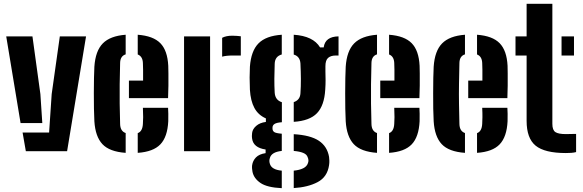

<svg xmlns="http://www.w3.org/2000/svg" viewBox="-20 -790 3048 1003"><path d="M12.5 -600H149.5L191 -298.5L201 -147H87.5ZM98 -97.5H236.5L250 -298.5L292.5 -600H429.5L330.5 0H115Z M473 -156.5Q471.5 -183 470.8 -222Q470 -261 470.2 -303.2Q470.5 -345.5 471 -382.5Q471.5 -419.5 473 -441.5Q478.5 -524 517 -563.2Q555.5 -602.5 636.5 -608.5V-506Q608.5 -497.5 607.5 -461.5Q606 -400 605.2 -349.2Q604.5 -298.5 605.2 -249Q606 -199.5 607.5 -142Q608.5 -104.5 636.5 -95V8.5Q552 2.5 515 -37Q478 -76.5 473 -156.5ZM653.5 -277.5V-369H727.5Q727.5 -399 727.5 -425.8Q727.5 -452.5 726.5 -461.5Q725 -495.5 699.5 -505.5V-608.5Q780.5 -602.5 817.8 -564.2Q855 -526 859 -446.5Q859.5 -435 859.8 -406.2Q860 -377.5 859.8 -342.5Q859.5 -307.5 858 -277.5ZM699.5 8.5V-94.5Q724.5 -103.5 726.5 -143Q727.5 -158 727.8 -178Q728 -198 726.5 -227H858Q859 -218.5 859.2 -195.8Q859.5 -173 859 -156.5Q855 -75 817.8 -36Q780.5 3 699.5 8.5Z M1140.5 -494V-592.5Q1161 -603.5 1193.5 -603.5Q1205.5 -603.5 1217.8 -602.5Q1230 -601.5 1238 -600.5V-500H1195Q1162 -500 1140.5 -494ZM941.5 0V-600H1077.5V0Z M1452 193Q1375.5 189.5 1340.8 165.8Q1306 142 1299 107.5Q1297.5 101 1296.8 91.2Q1296 81.5 1297 73.5Q1300.5 49.5 1317.2 32.2Q1334 15 1367.5 10V-9Q1303.5 -18.5 1297 -65.5Q1295.5 -76.5 1296 -82.2Q1296.5 -88 1297 -95.5Q1299.5 -116 1318.5 -132.5Q1337.5 -149 1369 -153V-171.5Q1329 -189 1309 -226Q1289 -263 1285.5 -321Q1284 -359.5 1284 -384.8Q1284 -410 1285.5 -441.5Q1291.5 -524 1330.5 -563.5Q1369.5 -603 1452 -608.5V-505.5Q1416 -495.5 1415 -456.5Q1413.5 -416.5 1413.2 -378.8Q1413 -341 1415 -306Q1417.5 -267 1452.5 -256V-151.5Q1425 -149.5 1414.2 -142.5Q1403.5 -135.5 1403.5 -123V-119Q1403.5 -106.5 1412.5 -100.2Q1421.5 -94 1452 -91.5V-1.5Q1397.5 4 1389.5 36.5Q1387 43.5 1387.2 51Q1387.5 58.5 1389.5 64.5Q1397.5 96.5 1452 101.5ZM1514.5 -153.5V-256.5Q1547.5 -267.5 1549.5 -302.5Q1552 -337.5 1551.8 -377.5Q1551.5 -417.5 1549.5 -458.5Q1547 -495.5 1514.5 -505V-608.5Q1616 -602 1652 -542.5H1671Q1678.5 -599 1748.5 -600V-500H1734Q1708.5 -500 1694.2 -487.8Q1680 -475.5 1680 -444.5V-417Q1680.5 -390.5 1680.8 -370.8Q1681 -351 1679 -321Q1674 -238.5 1636 -198.8Q1598 -159 1514.5 -153.5ZM1514.5 192.5V101.5Q1545 98.5 1564 89Q1583 79.5 1588.5 62.5Q1594.5 48 1587.5 32Q1583 16.5 1564 8.8Q1545 1 1514.5 -1.5V-89Q1601.5 -84 1645.5 -54.8Q1689.5 -25.5 1699 29.5Q1700 37.5 1700.5 48.8Q1701 60 1699 73Q1690 134.5 1639.5 161.2Q1589 188 1514.5 192.5Z M1786 -156.5Q1784.5 -183 1783.8 -222Q1783 -261 1783.2 -303.2Q1783.5 -345.5 1784 -382.5Q1784.5 -419.5 1786 -441.5Q1791.5 -524 1830 -563.2Q1868.5 -602.5 1949.5 -608.5V-506Q1921.5 -497.5 1920.5 -461.5Q1919 -400 1918.2 -349.2Q1917.5 -298.5 1918.2 -249Q1919 -199.5 1920.5 -142Q1921.5 -104.5 1949.5 -95V8.5Q1865 2.5 1828 -37Q1791 -76.5 1786 -156.5ZM1966.5 -277.5V-369H2040.5Q2040.5 -399 2040.5 -425.8Q2040.5 -452.5 2039.5 -461.5Q2038 -495.5 2012.5 -505.5V-608.5Q2093.5 -602.5 2130.8 -564.2Q2168 -526 2172 -446.5Q2172.5 -435 2172.8 -406.2Q2173 -377.5 2172.8 -342.5Q2172.5 -307.5 2171 -277.5ZM2012.5 8.5V-94.5Q2037.5 -103.5 2039.5 -143Q2040.5 -158 2040.8 -178Q2041 -198 2039.5 -227H2171Q2172 -218.5 2172.2 -195.8Q2172.5 -173 2172 -156.5Q2168 -75 2130.8 -36Q2093.5 3 2012.5 8.5Z M2245.5 -156.5Q2244 -183 2243.2 -222Q2242.5 -261 2242.8 -303.2Q2243 -345.5 2243.5 -382.5Q2244 -419.5 2245.5 -441.5Q2251 -524 2289.5 -563.2Q2328 -602.5 2409 -608.5V-506Q2381 -497.5 2380 -461.5Q2378.5 -400 2377.8 -349.2Q2377 -298.5 2377.8 -249Q2378.5 -199.5 2380 -142Q2381 -104.5 2409 -95V8.5Q2324.5 2.5 2287.5 -37Q2250.5 -76.5 2245.5 -156.5ZM2426 -277.5V-369H2500Q2500 -399 2500 -425.8Q2500 -452.5 2499 -461.5Q2497.5 -495.5 2472 -505.5V-608.5Q2553 -602.5 2590.2 -564.2Q2627.5 -526 2631.5 -446.5Q2632 -435 2632.2 -406.2Q2632.5 -377.5 2632.2 -342.5Q2632 -307.5 2630.5 -277.5ZM2472 8.5V-94.5Q2497 -103.5 2499 -143Q2500 -158 2500.2 -178Q2500.5 -198 2499 -227H2630.5Q2631.5 -218.5 2631.8 -195.8Q2632 -173 2631.5 -156.5Q2627.5 -75 2590.2 -36Q2553 3 2472 8.5Z M2673 -500V-600H2731V-770H2865.5V-143Q2865.5 -110.5 2881.2 -100Q2897 -89.5 2936.5 -89.5Q2950 -89.5 2962 -90Q2974 -90.5 2989.5 -90.5V4.5Q2977.5 7.5 2964.5 8.5Q2951.5 9.5 2936 9.5Q2825.5 9.5 2778.2 -29Q2731 -67.5 2731 -158.5V-500ZM2913.5 -500V-600H2978.5V-500Z"/></svg>

Font: Big Shoulders Stencil Text ExtraBold
Style: Regular
Weight: 800
Designer: Patric King
Foundry: XO Type Co
Version: Version 1.000